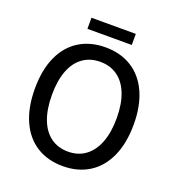

<svg xmlns="http://www.w3.org/2000/svg" viewBox="-143 -906 950 1033"><g transform="rotate(20 332.0 -389.5)"><path d="M331.1 -667.5Q417 -667.5 481 -627.7Q544.9 -587.9 579.6 -511.7Q614.3 -435.5 614.3 -329.1Q614.3 -221.7 579.6 -144.8Q544.9 -67.9 481 -27.8Q417 12.2 331.1 12.2Q244.6 12.2 180.9 -27.8Q117.2 -67.9 82.8 -144.8Q48.3 -221.7 48.3 -329.1Q48.3 -436.5 82.8 -512.5Q117.2 -588.4 180.9 -627.9Q244.6 -667.5 331.1 -667.5ZM331.1 -584.5Q272.9 -584.5 231.2 -554.4Q189.5 -524.4 167.7 -467Q146 -409.7 146 -329.1Q146 -248 167.7 -190.2Q189.5 -132.3 231.2 -101.6Q272.9 -70.8 331.1 -70.8Q388.7 -70.8 430.4 -101.6Q472.2 -132.3 494.4 -190.4Q516.6 -248.5 516.6 -329.1Q516.6 -409.7 494.4 -467Q472.2 -524.4 430.4 -554.4Q388.7 -584.5 331.1 -584.5ZM458 -791V-727.5H204.1V-791Z"/></g></svg>

Font: Varta SemiBold
Style: Regular
Weight: 600
Designer: Joana Correia, Viktoriya Grabowska, Eben Sorkin
Foundry: Sorkin Type
Version: Version 1.003; ttfautohint (v1.3) -l 8 -r 24 -G 200 -x 12 -H